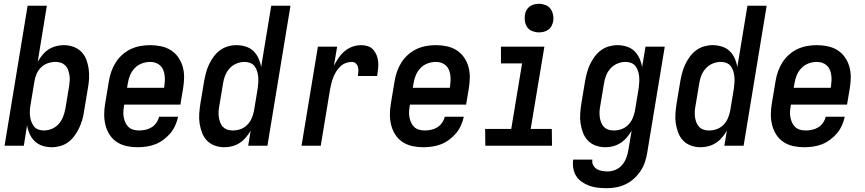

<svg xmlns="http://www.w3.org/2000/svg" viewBox="-20 -765 4540 1008"><path d="M252 8Q227 8 203.5 0.5Q180 -7 163 -23Q146 -39 136 -61Q126 -83 122 -107L105 0H4L125 -735H226L178 -441Q189 -460 203 -477Q217 -494 235 -505.5Q253 -517 273.5 -522.5Q294 -528 314 -528Q341 -528 365 -519.5Q389 -511 406.5 -493.5Q424 -476 433 -452.5Q442 -429 445.5 -403.5Q449 -378 447.5 -351.5Q446 -325 441 -299L421 -179Q418 -157 411.5 -135Q405 -113 395 -92Q385 -71 371 -52Q357 -33 338.5 -19Q320 -5 297 1.5Q274 8 252 8ZM210 -80Q231 -80 252 -88.5Q273 -97 288 -114Q303 -131 311 -151.5Q319 -172 323 -193L343 -313Q345 -328 346 -342.5Q347 -357 344.5 -371Q342 -385 337.5 -398Q333 -411 323 -421Q313 -431 300 -435.5Q287 -440 272 -440Q252 -440 232 -433.5Q212 -427 196.5 -412Q181 -397 172.5 -378Q164 -359 161 -339L141 -219Q138 -204 137 -188Q136 -172 137.5 -157Q139 -142 144 -128Q149 -114 157.5 -102.5Q166 -91 180 -85.5Q194 -80 210 -80Z M702 8Q673 8 645 2Q617 -4 594 -19Q571 -34 556 -57Q541 -80 534 -107Q527 -134 527 -163Q527 -192 532 -221L552 -341Q556 -366 565 -391Q574 -416 588 -438Q602 -460 623 -478.5Q644 -497 668 -508Q692 -519 717.5 -523.5Q743 -528 768 -528Q797 -528 825.5 -522Q854 -516 877 -501.5Q900 -487 916 -464Q932 -441 939.5 -414Q947 -387 946.5 -357.5Q946 -328 941 -299L927 -216H632L631 -207Q628 -192 627.5 -176.5Q627 -161 630 -147Q633 -133 639 -120Q645 -107 655.5 -97.5Q666 -88 680.5 -84Q695 -80 710 -80Q726 -80 743 -83.5Q760 -87 775 -96Q790 -105 800.5 -120Q811 -135 815 -152H915Q910 -129 900 -106.5Q890 -84 874 -65Q858 -46 837.5 -31Q817 -16 795 -7.5Q773 1 749 4.5Q725 8 702 8ZM647 -304H841L843 -313Q845 -328 845.5 -343Q846 -358 844 -372Q842 -386 836.5 -399Q831 -412 820.5 -421.5Q810 -431 796.5 -435.5Q783 -440 768 -440Q747 -440 725 -432Q703 -424 687 -407Q671 -390 662.5 -369Q654 -348 651 -327Z M1159 8Q1132 8 1108 -0.5Q1084 -9 1067 -26.5Q1050 -44 1041 -67.5Q1032 -91 1028 -116.5Q1024 -142 1026 -168.5Q1028 -195 1032 -221L1052 -341Q1056 -363 1062 -385Q1068 -407 1078 -428Q1088 -449 1102 -468Q1116 -487 1135 -501Q1154 -515 1176.5 -521.5Q1199 -528 1221 -528Q1246 -528 1270 -520.5Q1294 -513 1310.5 -497Q1327 -481 1337 -459Q1347 -437 1351 -413L1404 -735H1505L1384 0H1283L1296 -79Q1285 -60 1270.5 -43Q1256 -26 1238 -14.5Q1220 -3 1199.5 2.5Q1179 8 1159 8ZM1202 -80Q1222 -80 1241.5 -86.5Q1261 -93 1276.5 -108Q1292 -123 1300.5 -142Q1309 -161 1313 -181L1333 -301Q1335 -316 1336 -332Q1337 -348 1335.5 -363Q1334 -378 1329.5 -392Q1325 -406 1316.5 -417.5Q1308 -429 1294 -434.5Q1280 -440 1264 -440Q1243 -440 1222 -431.5Q1201 -423 1185.5 -406Q1170 -389 1162 -368.5Q1154 -348 1151 -327L1131 -207Q1128 -192 1127.5 -177.5Q1127 -163 1129 -149Q1131 -135 1136 -122Q1141 -109 1150.5 -99Q1160 -89 1173.5 -84.5Q1187 -80 1202 -80Z M1563 0 1649 -520H1750L1733 -420Q1744 -441 1757.5 -461Q1771 -481 1789.5 -496.5Q1808 -512 1830.5 -520Q1853 -528 1876 -528Q1894 -528 1911 -522.5Q1928 -517 1939.5 -504Q1951 -491 1957.5 -474.5Q1964 -458 1965.5 -440Q1967 -422 1965 -403.5Q1963 -385 1960 -366H1859Q1861 -378 1861.5 -390.5Q1862 -403 1859 -414Q1856 -425 1847.5 -432.5Q1839 -440 1827 -440Q1811 -440 1795 -434Q1779 -428 1766.5 -416Q1754 -404 1745 -389.5Q1736 -375 1730 -359.5Q1724 -344 1720 -328.5Q1716 -313 1713 -297L1664 0Z M2202 8Q2173 8 2145 2Q2117 -4 2094 -19Q2071 -34 2056 -57Q2041 -80 2034 -107Q2027 -134 2027 -163Q2027 -192 2032 -221L2052 -341Q2056 -366 2065 -391Q2074 -416 2088 -438Q2102 -460 2123 -478.5Q2144 -497 2168 -508Q2192 -519 2217.5 -523.5Q2243 -528 2268 -528Q2297 -528 2325.5 -522Q2354 -516 2377 -501.5Q2400 -487 2416 -464Q2432 -441 2439.5 -414Q2447 -387 2446.5 -357.5Q2446 -328 2441 -299L2427 -216H2132L2131 -207Q2128 -192 2127.5 -176.5Q2127 -161 2130 -147Q2133 -133 2139 -120Q2145 -107 2155.5 -97.5Q2166 -88 2180.5 -84Q2195 -80 2210 -80Q2226 -80 2243 -83.5Q2260 -87 2275 -96Q2290 -105 2300.5 -120Q2311 -135 2315 -152H2415Q2410 -129 2400 -106.5Q2390 -84 2374 -65Q2358 -46 2337.5 -31Q2317 -16 2295 -7.5Q2273 1 2249 4.5Q2225 8 2202 8ZM2147 -304H2341L2343 -313Q2345 -328 2345.5 -343Q2346 -358 2344 -372Q2342 -386 2336.5 -399Q2331 -412 2320.5 -421.5Q2310 -431 2296.5 -435.5Q2283 -440 2268 -440Q2247 -440 2225 -432Q2203 -424 2187 -407Q2171 -390 2162.5 -369Q2154 -348 2151 -327Z M2878 0H2528L2527 -88H2664L2721 -432H2610V-520H2838L2766 -88H2877ZM2809 -595Q2792 -595 2775 -601.5Q2758 -608 2748.5 -621.5Q2739 -635 2736 -652.5Q2733 -670 2736 -688Q2738 -701 2744.5 -712.5Q2751 -724 2761.5 -731.5Q2772 -739 2784.5 -742Q2797 -745 2810 -745Q2827 -745 2844 -738.5Q2861 -732 2870.5 -718.5Q2880 -705 2883.5 -687.5Q2887 -670 2884 -652Q2881 -639 2875 -627.5Q2869 -616 2858 -608.5Q2847 -601 2834.5 -598Q2822 -595 2809 -595Z M3165 223Q3142 223 3119 220.5Q3096 218 3075 210.5Q3054 203 3035.5 190.5Q3017 178 3005.5 160Q2994 142 2990 119.5Q2986 97 2989 74L2990 73H3090Q3087 89 3094.5 102.5Q3102 116 3114 123Q3126 130 3141 132.5Q3156 135 3172 135Q3192 135 3212.5 126Q3233 117 3247 100Q3261 83 3268.5 62.5Q3276 42 3279 22L3296 -79Q3285 -60 3270.5 -43Q3256 -26 3238 -14.5Q3220 -3 3199.5 2.5Q3179 8 3159 8Q3132 8 3108 -0.5Q3084 -9 3067 -26.5Q3050 -44 3041 -67.5Q3032 -91 3028 -116.5Q3024 -142 3026 -168.5Q3028 -195 3032 -221L3052 -341Q3056 -363 3062 -385Q3068 -407 3078 -428Q3088 -449 3102 -468Q3116 -487 3135 -501Q3154 -515 3176.5 -521.5Q3199 -528 3221 -528Q3246 -528 3270 -520.5Q3294 -513 3310.5 -497Q3327 -481 3337 -459Q3347 -437 3351 -413L3369 -520H3470L3378 36Q3374 61 3366 85.5Q3358 110 3343 132.5Q3328 155 3308 173Q3288 191 3264 202.5Q3240 214 3215 218.5Q3190 223 3165 223ZM3202 -80Q3222 -80 3241.5 -86.5Q3261 -93 3276.5 -108Q3292 -123 3300.5 -142Q3309 -161 3313 -181L3333 -301Q3335 -316 3336 -332Q3337 -348 3335.5 -363Q3334 -378 3329.5 -392Q3325 -406 3316.5 -417.5Q3308 -429 3294 -434.5Q3280 -440 3264 -440Q3243 -440 3222 -431.5Q3201 -423 3185.5 -406Q3170 -389 3162 -368.5Q3154 -348 3151 -327L3131 -207Q3128 -192 3127.5 -177.5Q3127 -163 3129 -149Q3131 -135 3136 -122Q3141 -109 3150.5 -99Q3160 -89 3173.5 -84.5Q3187 -80 3202 -80Z M3659 8Q3632 8 3608 -0.5Q3584 -9 3567 -26.5Q3550 -44 3541 -67.5Q3532 -91 3528 -116.5Q3524 -142 3526 -168.5Q3528 -195 3532 -221L3552 -341Q3556 -363 3562 -385Q3568 -407 3578 -428Q3588 -449 3602 -468Q3616 -487 3635 -501Q3654 -515 3676.5 -521.5Q3699 -528 3721 -528Q3746 -528 3770 -520.5Q3794 -513 3810.5 -497Q3827 -481 3837 -459Q3847 -437 3851 -413L3904 -735H4005L3884 0H3783L3796 -79Q3785 -60 3770.5 -43Q3756 -26 3738 -14.5Q3720 -3 3699.5 2.5Q3679 8 3659 8ZM3702 -80Q3722 -80 3741.5 -86.5Q3761 -93 3776.5 -108Q3792 -123 3800.5 -142Q3809 -161 3813 -181L3833 -301Q3835 -316 3836 -332Q3837 -348 3835.5 -363Q3834 -378 3829.5 -392Q3825 -406 3816.5 -417.5Q3808 -429 3794 -434.5Q3780 -440 3764 -440Q3743 -440 3722 -431.5Q3701 -423 3685.5 -406Q3670 -389 3662 -368.5Q3654 -348 3651 -327L3631 -207Q3628 -192 3627.5 -177.5Q3627 -163 3629 -149Q3631 -135 3636 -122Q3641 -109 3650.5 -99Q3660 -89 3673.5 -84.5Q3687 -80 3702 -80Z M4202 8Q4173 8 4145 2Q4117 -4 4094 -19Q4071 -34 4056 -57Q4041 -80 4034 -107Q4027 -134 4027 -163Q4027 -192 4032 -221L4052 -341Q4056 -366 4065 -391Q4074 -416 4088 -438Q4102 -460 4123 -478.5Q4144 -497 4168 -508Q4192 -519 4217.5 -523.5Q4243 -528 4268 -528Q4297 -528 4325.5 -522Q4354 -516 4377 -501.5Q4400 -487 4416 -464Q4432 -441 4439.5 -414Q4447 -387 4446.5 -357.5Q4446 -328 4441 -299L4427 -216H4132L4131 -207Q4128 -192 4127.5 -176.5Q4127 -161 4130 -147Q4133 -133 4139 -120Q4145 -107 4155.5 -97.5Q4166 -88 4180.5 -84Q4195 -80 4210 -80Q4226 -80 4243 -83.5Q4260 -87 4275 -96Q4290 -105 4300.5 -120Q4311 -135 4315 -152H4415Q4410 -129 4400 -106.5Q4390 -84 4374 -65Q4358 -46 4337.5 -31Q4317 -16 4295 -7.5Q4273 1 4249 4.5Q4225 8 4202 8ZM4147 -304H4341L4343 -313Q4345 -328 4345.5 -343Q4346 -358 4344 -372Q4342 -386 4336.5 -399Q4331 -412 4320.5 -421.5Q4310 -431 4296.5 -435.5Q4283 -440 4268 -440Q4247 -440 4225 -432Q4203 -424 4187 -407Q4171 -390 4162.5 -369Q4154 -348 4151 -327Z"/></svg>

Font: Iosevka Term Curly SmBd Obl
Style: Regular
Weight: 600
Italic angle: -9°
Designer: Belleve Invis
Foundry: Belleve Invis
Version: Version 32.3.0